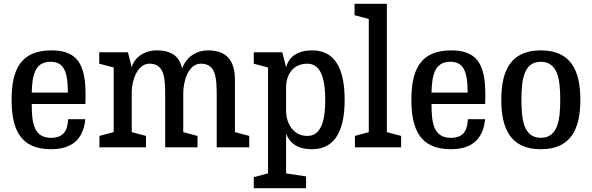

<svg xmlns="http://www.w3.org/2000/svg" viewBox="-20 -775 3113 1010"><path d="M249 10C384 10 421 -70 429 -148H338C336 -106 327 -50 249 -50C157 -50 147 -129 147 -228H429C430 -246 430 -263 430 -279C430 -437 386 -510 251 -510C90 -510 41 -411 41 -250C41 -90 90 10 249 10ZM245 -450C311 -450 337 -408 337 -288H147C149 -377 163 -450 245 -450Z M503 0H748V-60L673 -80V-292C673 -348 701 -440 766 -440C844 -440 849 -368 849 -272V0H1019V-60L944 -80V-286C944 -344 969 -440 1037 -440C1115 -440 1120 -368 1120 -272V0H1291V-60L1216 -80V-351C1216 -431 1193 -510 1075 -510C1010 -510 959 -473 938 -415C926 -472 889 -510 803 -510C738 -510 684 -470 673 -420L653 -500H502V-440L578 -420V-80L503 -60Z M1315 215H1590V153L1485 137V-72C1504 -21 1547 10 1621 10C1753 10 1793 -106 1793 -250C1793 -394 1754 -510 1622 -510C1549 -510 1500 -479 1485 -421L1465 -500H1315V-440L1390 -420V137L1315 157ZM1597 -440C1673 -440 1691 -349 1691 -249C1691 -149 1673 -60 1597 -60C1523 -60 1485 -125 1485 -193V-316C1485 -384 1523 -440 1597 -440Z M1847 0H2090V-60L2015 -80V-755H1845V-695L1920 -675V-80L1847 -60Z M2352 10C2487 10 2524 -70 2532 -148H2441C2439 -106 2430 -50 2352 -50C2260 -50 2250 -129 2250 -228H2532C2533 -246 2533 -263 2533 -279C2533 -437 2489 -510 2354 -510C2193 -510 2144 -411 2144 -250C2144 -90 2193 10 2352 10ZM2348 -450C2414 -450 2440 -408 2440 -288H2250C2252 -377 2266 -450 2348 -450Z M2825 10C2983 10 3033 -96 3033 -250C3033 -404 2983 -510 2825 -510C2667 -510 2617 -404 2617 -250C2617 -96 2667 10 2825 10ZM2825 -50C2733 -50 2723 -150 2723 -250C2723 -350 2733 -450 2825 -450C2917 -450 2927 -350 2927 -250C2927 -150 2917 -50 2825 -50Z"/></svg>

Font: Hermeneus One
Style: Regular
Weight: 400
Designer: Rodrigo Fuenzalida, Pablo Impallari
Foundry: Pablo Impallari, Rodrigo Fuenzalida
Version: Version 1.002